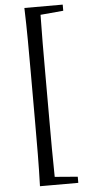

<svg xmlns="http://www.w3.org/2000/svg" viewBox="-63 -819 477 1028"><g transform="rotate(-5 176.0 -305.0)"><path d="M150 174H315V141L192 131C190 30 190 -72 190 -173V-436C190 -538 190 -641 192 -740L315 -751V-784H109C113 -669 113 -551 113 -436V-173C113 -56 113 61 109 174Z"/></g></svg>

Font: Source Han Serif SC Medium
Style: Regular
Weight: 500
Designer: Ryoko NISHIZUKA 西塚涼子 (kana & ideographs); Frank Grießhammer (Latin, Greek & Cyrillic); Wenlong ZHANG 张文龙 (bopomofo); San
Foundry: Adobe
Version: Version 2.003;hotconv 1.1.1;makeotfexe 2.6.0